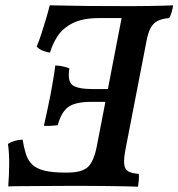

<svg xmlns="http://www.w3.org/2000/svg" viewBox="-20 -699 671 722"><path d="M499 3Q480 2 446.5 1.5Q413 1 374 0.5Q335 0 297.5 0Q260 0 232 0L233 -50Q288 -50 310.5 -71Q333 -92 344 -149L446 -676Q462 -676 486.5 -676Q511 -676 538 -676.5Q565 -677 589.5 -677.5Q614 -678 631 -679Q629 -665 625 -651.5Q621 -638 616 -631Q590 -629 573 -620.5Q556 -612 546 -593Q536 -574 530 -540L453 -143Q445 -103 447 -82.5Q449 -62 462.5 -54.5Q476 -47 502 -45Q503 -34 502 -21.5Q501 -9 499 3ZM11 2Q14 -38 14.5 -79.5Q15 -121 10 -158Q21 -165 34 -169Q47 -173 65 -174Q70 -143 77.5 -119.5Q85 -96 101 -80.5Q117 -65 146.5 -57.5Q176 -50 226 -50H235L232 0Q186 0 143 0.5Q100 1 66 1Q32 1 11 2ZM145 -226Q151 -251 157.5 -282.5Q164 -314 170 -343Q175 -371 180 -399.5Q185 -428 188 -453Q203 -452 215.5 -449.5Q228 -447 241 -442Q233 -394 252.5 -379Q272 -364 331 -364H402L392 -316H323Q265 -316 238 -297.5Q211 -279 197 -228Q185 -227 173 -226Q161 -225 145 -226ZM168 -501Q152 -504 139.5 -509Q127 -514 118 -524Q127 -545 136 -573Q145 -601 153.5 -629.5Q162 -658 167 -679Q186 -679 222 -678Q258 -677 314 -676.5Q370 -676 448 -676L462 -631H353Q291 -631 253.5 -612Q216 -593 196.5 -563Q177 -533 168 -501Z"/></svg>

Font: Vollkorn Medium
Style: Italic
Weight: 500
Italic angle: -11°
Designer: Friedrich Althausen
Foundry: Friedrich Althausen
Version: Version 5.000